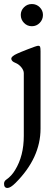

<svg xmlns="http://www.w3.org/2000/svg" viewBox="-25 -665 276 952"><path d="M188 -591Q188 -568 172 -551.5Q156 -535 133 -535Q110 -535 94 -551.5Q78 -568 78 -591Q78 -613 94 -629Q110 -645 133 -645Q156 -645 172 -629Q188 -613 188 -591ZM93 -302Q93 -316 81 -331Q69 -346 52 -353Q31 -361 31 -374Q31 -386 60 -399Q70 -404 113.5 -421Q157 -438 164 -438Q172 -438 174 -432.5Q176 -427 176 -410V-27Q176 118 52 242Q27 267 12 267Q-5 267 -5 246Q-5 233 7 225Q32 208 50 178Q93 108 93 9Z"/></svg>

Font: EB Garamond 08
Style: Regular
Weight: 400
Version: Version 0.016 ; ttfautohint (v1.5)